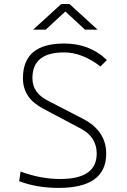

<svg xmlns="http://www.w3.org/2000/svg" viewBox="-20 -918 626 948"><path d="M269 9.8C426.3 9.8 504.4 -46.4 504.4 -159.7C504.4 -232.9 467.3 -291 391.1 -330.6L217.3 -420.4C166.5 -446.8 140.1 -481 140.1 -532.2C140.1 -617.2 191.9 -659.2 296.4 -659.2C356 -659.2 415.5 -636.2 476.1 -589.8L507.8 -621.6C451.2 -676.3 380.9 -703.1 295.9 -703.1C160.6 -703.1 93.3 -646 93.3 -532.2C93.3 -463.4 127.4 -416.5 193.4 -381.3L380.4 -282.2C432.6 -254.4 457.5 -212.9 457.5 -159.7C457.5 -75.7 397.5 -34.2 276.9 -34.2C213.4 -34.2 148.4 -46.4 81.5 -70.8L74.7 -23.4C132.3 -1.5 196.8 9.8 269 9.8ZM143.6 -771.5H205.6L302.7 -861.3L399.9 -771.5H461.9L322.8 -898.4H282.7Z"/></svg>

Font: Cascadia Mono PL ExtraLight
Style: Regular
Weight: 200
Monospace: yes
Designer: Aaron Bell
Foundry: Saja Typeworks
Version: Version 2404.023